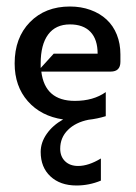

<svg xmlns="http://www.w3.org/2000/svg" viewBox="-20 -365 417 590"><path d="M105 -156 145 -200H280Q280 -244 258 -267Q236 -290 195 -290Q151 -290 128 -259Q105 -228 105 -170Q105 -163 105 -156ZM107 -145Q118 -55 210 -55Q267 -55 305 -82V-8Q279 0 252 3Q212 11 188.5 34.5Q165 58 165 92Q165 116 180 130.5Q195 145 220 145Q252 145 290 122V190Q254 205 215 205Q165 205 135 177Q105 149 105 102Q105 73 123.5 46.5Q142 20 174 2Q106 -8 65.5 -54Q25 -100 25 -170Q25 -249 72 -297Q119 -345 195 -345Q229 -345 258 -334.5Q287 -324 307.5 -305Q328 -286 339 -258.5Q350 -231 350 -198V-175Q350 -145 320 -145Z"/></svg>

Font: Glametrix
Style: Bold
Weight: 700
Designer: gluk
Foundry: gluk
Version: Version 0.40